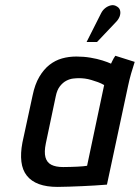

<svg xmlns="http://www.w3.org/2000/svg" viewBox="-20 -730 549 754"><path d="M509 -487 433 -511Q426 -501 421 -490.5Q416 -480 416 -480Q403 -486 382.5 -492.5Q362 -499 335.5 -503.5Q309 -508 280 -508Q250 -508 223.5 -500.5Q197 -493 174.5 -475.5Q152 -458 134.5 -428.5Q117 -399 108 -355L68 -170Q60 -128 64 -95Q68 -62 85.5 -40Q103 -18 133 -7Q163 4 206 4Q226 4 251.5 3Q277 2 303 1Q329 0 351 -1.5Q373 -3 386.5 -4Q400 -5 400 -5L483 -393Q488 -417 495 -441.5Q502 -466 509 -487ZM160 -167 199 -352Q204 -377 215.5 -391.5Q227 -406 240.5 -413Q254 -420 267 -421.5Q280 -423 290 -423Q301 -423 313 -421.5Q325 -420 338.5 -416Q352 -412 364.5 -407.5Q377 -403 389 -396L322 -79Q316 -78 306 -77Q296 -76 283.5 -75.5Q271 -75 257 -74.5Q243 -74 228 -74Q199 -74 181.5 -83Q164 -92 158.5 -112.5Q153 -133 160 -167ZM434 -642Q445 -653 449.5 -664.5Q454 -676 452 -687Q450 -698 440 -704Q428 -712 415.5 -709Q403 -706 393 -698Q383 -690 377 -678L320 -565H361Z"/></svg>

Font: Advent Pro SemiBold
Style: Italic
Weight: 600
Italic angle: -12°
Version: Version 3.000